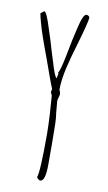

<svg xmlns="http://www.w3.org/2000/svg" viewBox="-80 -705 427 761"><g transform="rotate(10 133.5 -324.5)"><path d="M124 4Q133 -20 133 -171Q133 -200 130 -254L125 -325L119 -338L122 -350Q116 -364 104 -397Q92 -430 80 -464Q44 -559 33 -601Q27 -621 24 -638L38 -649Q48 -647 67 -585Q82 -541 94 -498L106 -460Q124 -398 132 -396L136 -414L134 -419Q142 -429 154 -490Q167 -560 179 -608Q192 -664 205 -664Q210 -664 214 -661Q218 -658 218 -654Q218 -639 188 -536Q173 -487 163 -444Q151 -393 151 -353Q156 -343 156 -336Q156 -331 153 -322Q150 -313 150 -307Q150 -302 154 -262Q158 -235 158 -216Q158 -172 159 -137V-57V-53Q159 15 138 15Q135 15 130 11Q125 7 124 4Z"/></g></svg>

Font: Amatic SC
Style: Regular
Weight: 400
Designer: Multiple Designers
Foundry: Vernon Adams
Version: Version 2.505